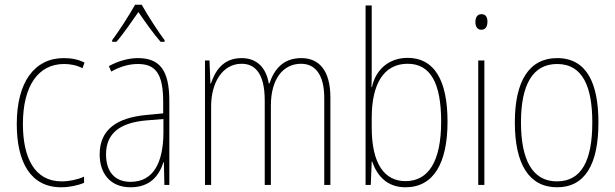

<svg xmlns="http://www.w3.org/2000/svg" viewBox="-20 -834 2605 813"><path d="M239 -41C274 -41 311 -49 336 -60V-86C307 -73 273 -66 241 -66C125 -66 77 -168 77 -309C77 -473 144 -563 251 -563C278 -563 305 -558 329 -545L338 -569C312 -582 284 -588 250 -588C126 -588 51 -486 51 -309C51 -148 109 -41 239 -41Z M580 -814H552C528 -771 481 -698 455 -664V-657H473C503 -691 540 -746 566 -783C593 -744 629 -692 660 -657H677V-664C657 -689 605 -769 580 -814ZM564 -588C523 -588 479 -575 441 -554L451 -531C494 -555 531 -563 564 -563C639 -563 671 -522 671 -402V-354L598 -347C474 -335 402 -285 402 -180C402 -104 443 -41 533 -41C619 -41 655 -94 672 -147H674L676 -51H697V-407C697 -537 656 -588 564 -588ZM598 -324 672 -330V-271C671 -149 632 -64 533 -64C467 -64 429 -106 429 -180C429 -270 488 -314 598 -324Z M1256 -588C1181 -588 1142 -543 1121 -481H1118C1108 -541 1073 -588 1003 -588C920 -588 889 -527 873 -480H871L867 -578H848V-51H874V-384C874 -484 922 -564 1003 -564C1058 -564 1101 -526 1101 -408V-51H1127V-387C1127 -500 1179 -564 1255 -564C1310 -564 1353 -524 1353 -419V-51H1379V-421C1379 -537 1330 -588 1256 -588Z M1554 -545V-811H1528V-51H1550L1554 -150H1556C1578 -86 1622 -41 1697 -41C1816 -41 1875 -143 1875 -319C1875 -496 1818 -589 1706 -589C1626 -589 1570 -538 1555 -465H1553C1554 -487 1554 -520 1554 -545ZM1706 -564C1804 -564 1848 -480 1848 -319C1848 -150 1794 -67 1697 -67C1609 -67 1554 -139 1554 -294V-336C1554 -475 1603 -564 1706 -564Z M2019 -774C1999 -774 1993 -757 1993 -741C1993 -723 2000 -708 2018 -708C2036 -708 2044 -722 2044 -742C2044 -758 2039 -774 2019 -774ZM2031 -578H2005V-51H2031Z M2514 -315C2514 -479 2466 -588 2339 -588C2221 -588 2160 -491 2160 -316C2160 -139 2220 -41 2339 -41C2457 -41 2514 -138 2514 -315ZM2186 -316C2186 -474 2235 -563 2339 -563C2449 -563 2488 -464 2488 -316C2488 -153 2442 -66 2338 -66C2234 -66 2186 -158 2186 -316Z"/></svg>

Font: Noto Sans Tamil UI Condensed Thin
Style: Regular
Weight: 100
Width: 3
Designer: Jelle Bosma - Monotype Design Team
Foundry: Monotype Imaging Inc.
Version: Version 2.004